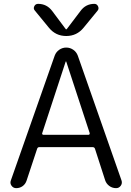

<svg xmlns="http://www.w3.org/2000/svg" viewBox="-20 -977 679 997"><path d="M398 -920Q425 -957 470 -957Q483 -957 489 -944.5Q495 -932 487 -922L414 -833Q379 -790 324 -790Q269 -790 234 -833L161 -922Q152 -932 158 -944.5Q164 -957 178 -957Q223 -957 251 -920L322 -825H324H326ZM199 -285Q198 -282 200 -279.5Q202 -277 205 -277H440Q443 -277 444.5 -279.5Q446 -282 446 -285L324 -657Q324 -658 323 -658Q321 -658 321 -657ZM64 0Q49 0 40 -12.5Q31 -25 36 -39L264 -688Q271 -707 287.5 -718.5Q304 -730 324 -730Q344 -730 360.5 -718.5Q377 -707 384 -688L611 -40Q616 -25 607 -12.5Q598 0 583 0Q563 0 547.5 -11.5Q532 -23 526 -41L473 -205Q470 -213 461 -213H184Q176 -213 173 -205L118 -39Q112 -21 97.5 -10.5Q83 0 64 0Z"/></svg>

Font: Rounded Mplus 1c
Style: Regular
Weight: 400
Version: Version 1.059.20150529